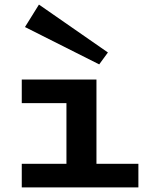

<svg xmlns="http://www.w3.org/2000/svg" viewBox="-20 -818 671 838"><path d="M270 -33V-471H401V-33ZM75 0V-103H584V0ZM75 -368V-471H366V-368ZM413 -537 89 -700 150 -798 451 -589Z"/></svg>

Font: BioRhyme Expanded SemiBold
Style: Regular
Weight: 600
Width: 7
Designer: Aoife Mooney
Foundry: Aoife Mooney Type
Version: Version 1.600;gftools[0.9.33]